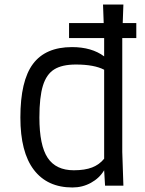

<svg xmlns="http://www.w3.org/2000/svg" viewBox="-20 -820 642 848"><path d="M520 -652V-149L525 0H444L440 -68Q419 -33 381.5 -12.5Q344 8 300 8Q189 8 129.5 -70Q70 -148 70 -301Q70 -463 125.5 -537.5Q181 -612 298 -612Q385 -612 440 -571V-652H285V-718H438L435 -800H525L522 -718H582V-652ZM440 -119V-512Q396 -535 315 -535Q254 -535 219.5 -513.5Q185 -492 169.5 -441.5Q154 -391 154 -301Q154 -178 190.5 -123Q227 -68 306 -68Q355 -68 387 -80.5Q419 -93 440 -119Z"/></svg>

Font: Farro Light
Style: Regular
Weight: 300
Designer: Aceler Chua
Foundry: Grayscale Limited
Version: Version 1.101